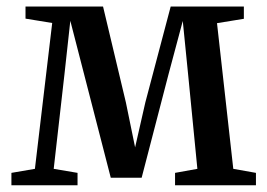

<svg xmlns="http://www.w3.org/2000/svg" viewBox="-20 -552 796 572"><path d="M14 0V-37L84 -49L135.5 -483.5L56 -496.5V-532.5H287L355 -247L382.5 -113L413 -247L488.5 -532.5H706.5V-496L626.5 -483L675 -49L742.5 -37V0H501.5V-37L568 -49L540.5 -329.5L524.5 -489.5L482 -330.5L402 -22.5H310L230.5 -331L189.5 -490L172 -330.5L140 -49L211 -37V0Z"/></svg>

Font: Merriweather 72pt Medium
Style: Regular
Weight: 500
Version: Version 2.100